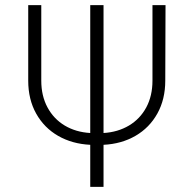

<svg xmlns="http://www.w3.org/2000/svg" viewBox="-20 -727 754 747"><path d="M624 -707 623 -413.1Q623 -340.8 592.3 -285.4Q561.5 -230 507.1 -198.5Q452.6 -167 382.8 -163.6V0H331.1V-163.6Q261.2 -167 206.5 -198.2Q151.9 -229.5 120.8 -284.9Q89.8 -340.3 89.8 -413.1V-707H140.6V-413.1Q140.6 -354 164.8 -309.1Q189 -264.2 231.9 -238.5Q274.9 -212.9 331.1 -209.5V-707H382.8V-209.5Q438.5 -212.9 481.7 -238.5Q524.9 -264.2 549.1 -309.1Q573.2 -354 573.2 -413.1V-707Z"/></svg>

Font: Pretendard ExtraLight
Style: Regular
Weight: 200
Designer: Base glyphs from Inter by Rasmus Andersson; Hangeul glyphs from Noto Sans CJK(Source Han Sans) by Jang Soo-young and Kan
Foundry: Kil Hyung-jin
Version: Version 1.309